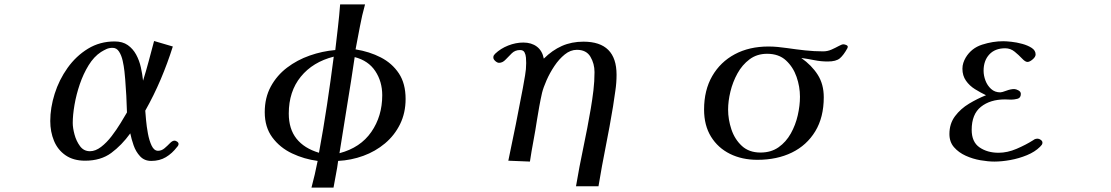

<svg xmlns="http://www.w3.org/2000/svg" viewBox="-20 -731 5040 871"><path d="M556 -221Q555 -259 553 -296.5Q551 -334 548 -371Q547 -384 544.5 -407.5Q542 -431 536.5 -455.5Q531 -480 520 -497Q509 -514 491 -514Q475 -514 463 -508.5Q451 -503 438 -495Q406 -474 382 -435Q358 -396 342 -349Q326 -302 318 -255.5Q310 -209 310 -173Q310 -151 318 -121Q326 -91 343 -68Q360 -45 388 -45Q413 -45 438.5 -64.5Q464 -84 486.5 -113.5Q509 -143 527 -172.5Q545 -202 556 -221ZM790 -78Q790 -71 783 -64Q761 -35 732.5 -18Q704 -1 666 -1Q635 -1 615.5 -22Q596 -43 586 -72Q576 -101 571 -126Q532 -72 484.5 -37Q437 -2 366 -2Q313 -2 277.5 -26.5Q242 -51 225 -92Q208 -133 208 -182Q208 -242 228 -305.5Q248 -369 286.5 -423Q325 -477 379 -510Q433 -543 500 -543Q536 -543 559.5 -526.5Q583 -510 597.5 -483.5Q612 -457 619 -425.5Q626 -394 629 -365Q643 -410 655 -455Q667 -500 679 -545L764 -520Q740 -444 709 -371Q678 -298 639 -229Q640 -216 642.5 -187Q645 -158 651 -125.5Q657 -93 668 -70Q679 -47 697 -47Q713 -47 726.5 -58.5Q740 -70 751 -81.5Q762 -93 772 -93Q777 -93 783.5 -88.5Q790 -84 790 -78Z M1494 -474Q1399 -450 1344.5 -383Q1290 -316 1290 -216Q1290 -146 1325 -102Q1360 -58 1427 -38Q1447 -146 1463.5 -255.5Q1480 -365 1494 -474ZM1714 -299Q1714 -361 1682.5 -408.5Q1651 -456 1589 -472Q1573 -363 1555 -254.5Q1537 -146 1520 -36Q1615 -61 1664.5 -132.5Q1714 -204 1714 -299ZM1820 -282Q1820 -219 1795 -168Q1770 -117 1726.5 -80.5Q1683 -44 1628 -24Q1573 -4 1514 -1Q1510 30 1504 60Q1498 90 1493 120H1393Q1401 90 1408 60Q1415 30 1421 -1Q1360 -9 1305 -35Q1250 -61 1215.5 -107.5Q1181 -154 1181 -222Q1181 -288 1208.5 -338.5Q1236 -389 1282 -424Q1328 -459 1385 -479Q1442 -499 1501 -504Q1507 -556 1513 -607.5Q1519 -659 1523 -711H1636Q1622 -661 1612.5 -609.5Q1603 -558 1593 -507Q1656 -497 1707.5 -470.5Q1759 -444 1789.5 -398Q1820 -352 1820 -282Z M2777 -392Q2777 -355 2771.5 -319Q2766 -283 2761 -248Q2746 -157 2728 -67Q2710 23 2695 114H2593Q2608 25 2626.5 -62.5Q2645 -150 2660 -238Q2667 -279 2672 -320.5Q2677 -362 2677 -404Q2677 -442 2658.5 -473.5Q2640 -505 2597 -505Q2568 -505 2542 -484Q2516 -463 2495 -431.5Q2474 -400 2459.5 -367Q2445 -334 2439 -310Q2432 -279 2426.5 -248.5Q2421 -218 2416 -187Q2409 -140 2400 -92.5Q2391 -45 2384 2L2286 -2Q2321 -167 2352 -332Q2357 -361 2362 -389Q2367 -417 2367 -445Q2367 -456 2366 -469.5Q2365 -483 2359.5 -493.5Q2354 -504 2339 -504Q2317 -504 2302 -489.5Q2287 -475 2273.5 -460.5Q2260 -446 2244 -446Q2236 -446 2227 -454Q2218 -462 2218 -470Q2218 -476 2220 -479.5Q2222 -483 2226 -487Q2251 -511 2285.5 -524.5Q2320 -538 2354 -538Q2391 -538 2415.5 -519.5Q2440 -501 2447 -465Q2485 -503 2529 -522.5Q2573 -542 2627 -542Q2777 -542 2777 -392Z M3609 -292Q3609 -338 3593.5 -382.5Q3578 -427 3545.5 -457Q3513 -487 3460 -487Q3414 -487 3380.5 -462Q3347 -437 3325.5 -398Q3304 -359 3293.5 -315.5Q3283 -272 3283 -234Q3283 -189 3298 -144Q3313 -99 3345.5 -69Q3378 -39 3430 -39Q3478 -39 3512 -63Q3546 -87 3567.5 -125.5Q3589 -164 3599 -208Q3609 -252 3609 -292ZM3826 -518Q3826 -516 3824 -512Q3807 -481 3790 -466.5Q3773 -452 3735 -452Q3704 -452 3674.5 -458Q3645 -464 3615 -468Q3662 -435 3689.5 -392Q3717 -349 3717 -290Q3717 -199 3678.5 -135.5Q3640 -72 3572.5 -39Q3505 -6 3416 -6Q3346 -6 3291.5 -33Q3237 -60 3205.5 -111Q3174 -162 3174 -234Q3174 -322 3211 -386Q3248 -450 3313.5 -485Q3379 -520 3466 -520Q3487 -520 3508 -518Q3529 -516 3550 -513Q3591 -507 3632 -502.5Q3673 -498 3714 -498Q3734 -498 3752 -506Q3770 -514 3784.5 -522Q3799 -530 3806 -530Q3811 -530 3818.5 -527Q3826 -524 3826 -518Z M4709 -84Q4709 -78 4706 -74Q4703 -70 4698 -65Q4675 -42 4638.5 -27Q4602 -12 4563 -5Q4524 2 4491 2Q4463 2 4428 -4Q4393 -10 4361 -24.5Q4329 -39 4308 -63Q4287 -87 4287 -123Q4287 -170 4312.5 -204Q4338 -238 4376.5 -261Q4415 -284 4453 -299Q4428 -311 4403 -326.5Q4378 -342 4362 -365Q4346 -388 4346 -419Q4346 -433 4350 -445.5Q4354 -458 4361 -470Q4387 -513 4435.5 -528.5Q4484 -544 4531 -544Q4544 -544 4568 -541.5Q4592 -539 4617.5 -532Q4643 -525 4660.5 -513.5Q4678 -502 4678 -484Q4678 -473 4664.5 -461.5Q4651 -450 4641 -450Q4631 -450 4616.5 -465.5Q4602 -481 4583 -496.5Q4564 -512 4540 -512Q4494 -512 4468 -484Q4442 -456 4442 -410Q4442 -388 4450.5 -365.5Q4459 -343 4476 -327.5Q4493 -312 4518 -312Q4525 -312 4545 -319.5Q4565 -327 4581 -327Q4589 -327 4600 -321Q4611 -315 4611 -305Q4611 -287 4596 -283Q4581 -279 4567 -279Q4560 -279 4553 -279.5Q4546 -280 4539 -280Q4472 -280 4430 -246.5Q4388 -213 4388 -142Q4388 -87 4423.5 -62.5Q4459 -38 4510 -38Q4550 -38 4592 -56Q4634 -74 4667 -95Q4669 -97 4673 -99Q4679 -102 4687 -102Q4694 -102 4701.5 -96.5Q4709 -91 4709 -84Z"/></svg>

Font: Kaisei Tokumin Medium
Style: Regular
Weight: 500
Designer: Font-Kai, 金井和夫
Foundry: KAZUO KANAI
Version: Version 5.003